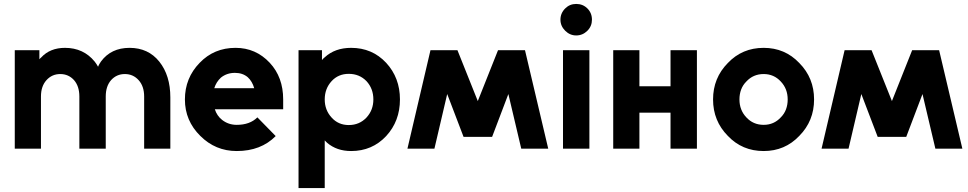

<svg xmlns="http://www.w3.org/2000/svg" viewBox="-20 -755 4916 975"><path d="M845 0V-260Q845 -316 831 -361.5Q817 -407 789 -442Q733 -512 638 -512Q544 -512 493 -443Q489 -437 485 -430.5Q481 -424 478 -416Q474 -423 470 -429.5Q466 -436 461 -442Q404 -512 310 -512Q234 -512 189 -463Q187 -461 184.5 -459Q182 -457 180 -454V-500H55V0H188V-265Q188 -317 216 -348Q244 -379 286 -379Q328 -379 356 -348Q383 -317 383 -265V0H517V-265Q517 -317 544 -348Q572 -379 614 -379Q656 -379 684 -348Q712 -317 712 -265V0Z M1418 -200V-250Q1418 -363 1350 -436Q1279 -512 1176 -512Q1067 -512 994 -436Q919 -359 919 -250Q919 -142 997 -65Q1074 12 1182 12Q1305 12 1380 -64L1287 -159Q1249 -121 1182 -121Q1140 -121 1108 -146Q1095 -156 1085.5 -170Q1076 -184 1071 -200ZM1173 -385Q1212 -385 1238 -363Q1261 -342 1271 -307H1068Q1078 -339 1102 -361Q1132 -385 1173 -385Z M1615 -500V-450Q1618 -454 1621.5 -457.5Q1625 -461 1629 -464Q1681 -512 1763 -512Q1870 -512 1941 -436Q2011 -360 2011 -250Q2011 -140 1941 -64Q1870 12 1763 12Q1690 12 1641 -30Q1638 -33 1635 -36Q1632 -39 1629 -42V200H1496V-500ZM1751 -120Q1805 -120 1841 -158Q1876 -196 1876 -250Q1876 -305 1841 -343Q1805 -380 1751 -380Q1698 -380 1664 -343Q1629 -305 1629 -250Q1629 -196 1664 -158Q1698 -120 1751 -120Z M2334 -60H2479L2303 -500H2166ZM2049 0H2186L2303 -500H2166ZM2627 0H2764L2646 -500H2509ZM2334 -60H2479L2646 -500H2509Z M2986 -655Q2986 -689 2963 -712Q2940 -735 2906 -735Q2873 -735 2850 -712Q2826 -688 2826 -655Q2826 -623 2850 -599Q2874 -575 2906 -575Q2939 -575 2963 -599Q2986 -622 2986 -655ZM2839 0H2973V-500H2839Z M3094 0H3227V-183H3385V0H3519V-500H3385V-317H3227V-500H3094Z M3858 -512Q3749 -512 3676 -435Q3601 -359 3601 -250Q3601 -141 3676 -65Q3749 12 3858 12Q3966 12 4039 -65Q4114 -141 4114 -250Q4114 -359 4039 -435Q3966 -512 3858 -512ZM3858 -379Q3910 -379 3945 -341Q3980 -304 3980 -250Q3980 -223 3971.5 -200Q3963 -177 3945 -159Q3910 -121 3858 -121Q3805 -121 3770 -159Q3735 -196 3735 -250Q3735 -277 3743.5 -300Q3752 -323 3770 -341Q3805 -379 3858 -379Z M4437 -60H4582L4406 -500H4269ZM4152 0H4289L4406 -500H4269ZM4730 0H4867L4749 -500H4612ZM4437 -60H4582L4749 -500H4612Z"/></svg>

Font: Unageo
Style: Bold
Weight: 700
Designer: Richard Sepsi
Foundry: Richard Sepsi
Version: Version 2.000